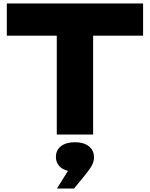

<svg xmlns="http://www.w3.org/2000/svg" viewBox="-20 -770 858 1099"><path d="M305 0H513V-566H799V-750H19V-566H305ZM404 309 458 243C501 190 518 166 518 130C518 77 476 44 409 44C342 44 300 76 300 128C300 169 326 198 369 208L306 309Z"/></svg>

Font: Bounded
Style: Bold
Weight: 700
Designer: Vlad Churkin
Version: Version 3.0